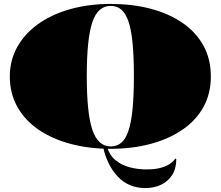

<svg xmlns="http://www.w3.org/2000/svg" viewBox="-20 -743 1124 978"><path d="M505 5H525Q538 48 568.5 73Q599 98 640.5 109Q682 120 725 120Q774 120 805 110Q836 100 852 87Q868 74 872 65L878 67Q878 116 856.5 149Q835 182 799.5 198.5Q764 215 721 215Q635 215 580 156.5Q525 98 505 5ZM544 -723Q653 -723 745.5 -699Q838 -675 907.5 -628Q977 -581 1015.5 -512Q1054 -443 1054 -353Q1054 -266 1016 -197.5Q978 -129 909 -82Q840 -35 747 -10Q654 15 544 15Q434 15 340 -10Q246 -35 176.5 -82.5Q107 -130 68.5 -198.5Q30 -267 30 -353Q30 -436 68 -504Q106 -572 175 -621Q244 -670 338 -696.5Q432 -723 544 -723ZM544 -713Q512 -713 488.5 -693Q465 -673 450.5 -630Q436 -587 429 -519Q422 -451 422 -355Q422 -261 429 -193Q436 -125 450.5 -82Q465 -39 488.5 -18Q512 3 544 3Q576 3 598.5 -16.5Q621 -36 635 -79Q649 -122 655.5 -190Q662 -258 662 -356Q662 -453 655.5 -521.5Q649 -590 635 -632Q621 -674 598.5 -693.5Q576 -713 544 -713Z"/></svg>

Font: Kalnia SemiExpanded
Style: Bold
Weight: 700
Width: 6
Designer: Frida Medrano
Foundry: Frida Medrano
Version: Version 1.105